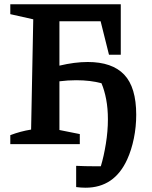

<svg xmlns="http://www.w3.org/2000/svg" viewBox="-20 -672 709 895"><path d="M28 0V-42Q75 -60 125 -68L135 -582L28 -606V-652H543V-417H488L449 -573H257V-366Q328 -383 389 -383Q503 -383 559 -324Q615 -265 615 -137Q615 -81 604 -27Q593 27 573 71Q513 203 379 203Q358 203 335 200V101Q356 102 376.5 102.5Q397 103 418 103Q435 103 450 103Q464 57 473.5 -2Q483 -61 483 -116Q483 -166 475 -208.5Q467 -251 453 -284Q427 -291 398 -294.5Q369 -298 335 -298Q296 -298 257 -293V-66L352 -47V0Z"/></svg>

Font: Piazzolla SC SemiBold
Style: Regular
Weight: 600
Designer: Juan Pablo del Peral
Foundry: Huerta Tipografica
Version: Version 1.330